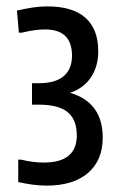

<svg xmlns="http://www.w3.org/2000/svg" viewBox="-20 -874 375 600"><path d="M126 -294Q103 -294 81.5 -297Q60 -300 37 -305V-375H47Q62 -371 80.5 -368.5Q99 -366 117 -366Q220 -366 220 -451Q220 -500 191.5 -523.5Q163 -547 101 -547H80V-614H102Q153 -614 179 -636Q205 -658 205 -700Q205 -782 121 -782Q89 -782 49 -772H39L33 -841Q59 -847 82 -850.5Q105 -854 128 -854Q207 -854 247 -818.5Q287 -783 287 -714Q287 -666 264 -632Q241 -598 199 -584Q301 -554 301 -444Q301 -373 255 -333.5Q209 -294 126 -294Z"/></svg>

Font: Encode Sans Compressed
Style: Medium
Weight: 500
Designer: Pablo Impallari, Andres Torresi
Foundry: Pablo Impallari, Andres Torresi
Version: Version 1.000; ttfautohint (v1.00) -l 8 -r 50 -G 200 -x 14 -